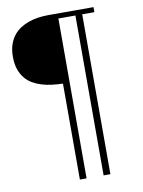

<svg xmlns="http://www.w3.org/2000/svg" viewBox="-98 -755 781 1047"><g transform="rotate(-10 292.5 -231.5)"><path d="M494.1 -660.2V-688H243.2Q215.8 -688 188.2 -684.1Q160.6 -680.2 135.3 -671.4Q109.9 -662.6 87.6 -648.2Q65.4 -633.8 49.1 -612.5Q32.7 -591.3 23.4 -563Q14.2 -534.7 14.2 -498Q14.2 -458 24.2 -428.7Q34.2 -399.4 51.5 -378.2Q68.8 -356.9 92.3 -343.5Q115.7 -330.1 142.8 -322Q169.9 -314 199.2 -310.5Q228.5 -307.1 257.8 -306.2V225.1H294.9V-660.2H389.2V225.1H426.8V-660.2Z"/></g></svg>

Font: Galatia SIL
Style: Regular
Weight: 400
Designer: Development by SIL's NRSI team
Version: Version 2.1